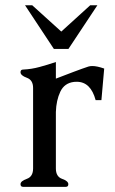

<svg xmlns="http://www.w3.org/2000/svg" viewBox="-20 -725 446 745"><path d="M196.8 -290.5V-71.3Q196.8 -39.6 220.9 -31Q245.1 -22.5 245.1 -10.3Q245.1 0 235.4 0H69.8Q59.6 0 59.6 -10.3Q59.6 -22.5 84 -31Q108.4 -39.6 108.4 -71.3V-383.8Q108.4 -414.6 84 -423.3Q59.6 -432.1 59.6 -444.8Q59.6 -455.1 69.8 -455.1Q102.1 -456.5 133.5 -465.1Q165 -473.6 196.8 -484.4V-419.9L264.6 -445.8Q302.2 -460 323.2 -466.8Q329.6 -468.8 338.4 -468.8Q356.4 -468.8 384.3 -459L373.5 -336.4H351.1Q332 -407.7 277.8 -407.7Q272.5 -407.7 267.1 -407.2Q230 -402.8 214.1 -369.4Q198.2 -335.9 196.8 -290.5ZM77.1 -704.6H105L217.8 -602.5L330.1 -704.6H357.9L245.6 -535.2H189Z"/></svg>

Font: Caudex
Style: Regular
Weight: 400
Version: Version 1.01